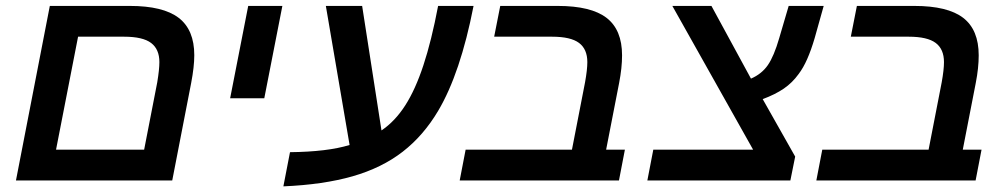

<svg xmlns="http://www.w3.org/2000/svg" viewBox="-20 -624 3479 664"><path d="M641.1 -336.9 575.7 0H35.2L152.3 -603.5H429.2Q543.9 -603.5 597.9 -562.3Q651.9 -521 651.9 -433.1Q651.9 -393.1 641.1 -336.9ZM173.8 -106.4H478.5L523.9 -339.8Q531.2 -384.3 531.2 -409.2Q531.2 -453.6 502.7 -475.3Q474.1 -497.1 409.2 -497.1H250Z M956.5 -603.5 894 -284.2H775.9L838.4 -603.5Z M1495.6 -241.2Q1444.8 -155.3 1372.8 -99.4Q1300.8 -43.5 1199.7 -14.4Q1098.6 14.6 960 20.5L982.9 -97.7Q1112.8 -99.1 1189 -122.6L1106.9 -603.5H1232.4L1299.3 -172.9Q1346.2 -204.6 1381.3 -259.3Q1416.5 -314 1444.3 -398.4Q1472.2 -482.9 1495.1 -603.5H1617.7Q1572.3 -370.6 1495.6 -241.2Z M2141.1 -106.4 2120.6 0H1569.8L1590.3 -106.4H1958L2003.4 -339.8Q2011.2 -383.3 2011.2 -409.2Q2011.2 -454.1 1982.4 -475.6Q1953.6 -497.1 1889.2 -497.1H1689L1710 -603.5H1908.7Q2023.9 -603.5 2077.6 -562.3Q2131.3 -521 2131.3 -432.6Q2131.3 -389.2 2121.1 -336.9L2076.2 -106.4Z M2730 -82.5 2713.4 0H2218.8L2239.3 -106.4H2584.5L2305.2 -603.5H2440.4L2577.1 -352.1Q2614.3 -368.2 2635.5 -398.9Q2656.7 -429.7 2674.8 -492.2L2707.5 -603.5H2828.6L2797.4 -492.2Q2785.2 -450.7 2771.7 -420.2Q2758.3 -389.6 2741.7 -367.7Q2720.2 -337.9 2690.7 -317.6Q2661.1 -297.4 2617.7 -281.2Z M3374.5 -106.4 3354 0H2803.2L2823.7 -106.4H3191.4L3236.8 -339.8Q3244.6 -383.3 3244.6 -409.2Q3244.6 -454.1 3215.8 -475.6Q3187 -497.1 3122.6 -497.1H2922.4L2943.4 -603.5H3142.1Q3257.3 -603.5 3311 -562.3Q3364.7 -521 3364.7 -432.6Q3364.7 -389.2 3354.5 -336.9L3309.6 -106.4Z"/></svg>

Font: Arimo SemiBold
Style: Italic
Weight: 600
Italic angle: -12°
Version: Version 1.33